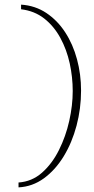

<svg xmlns="http://www.w3.org/2000/svg" viewBox="-20 -691 406 829"><path d="M71 -671Q132 -667 180 -635Q228 -603 261.5 -551.5Q295 -500 312.5 -435Q330 -370 330 -300Q330 -222 310.5 -148.5Q291 -75 255 -16Q219 43 169.5 79Q120 115 60 118V97Q118 93 161.5 54.5Q205 16 234.5 -43Q264 -102 279 -169Q294 -236 294 -298Q294 -358 281 -417.5Q268 -477 240.5 -527.5Q213 -578 171 -611Q129 -644 71 -651Z"/></svg>

Font: Smooch Sans Light
Style: Regular
Weight: 300
Designer: Robert E. Leuschke
Foundry: Robert E. Leuschke
Version: Version 1.010; ttfautohint (v1.8.3)